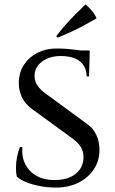

<svg xmlns="http://www.w3.org/2000/svg" viewBox="-20 -833 520 867"><path d="M235 -614Q261 -614 284.5 -612Q308 -610 327.5 -607.5Q347 -605 362 -601.5Q377 -598 385 -595L382 -488H371Q371 -531 341.5 -555.5Q312 -580 253 -580Q203 -580 169.5 -554.5Q136 -529 136 -491Q136 -476 141 -462.5Q146 -449 157 -436.5Q168 -424 184 -412L371 -275Q400 -256 415 -223.5Q430 -191 429 -154Q429 -106 403 -67.5Q377 -29 333 -7.5Q289 14 233 14Q199 14 164.5 8Q130 2 102 -9Q74 -20 56 -35Q52 -51 52 -75Q52 -99 57 -124.5Q62 -150 70 -169H81Q77 -124 95 -90Q113 -56 147.5 -37.5Q182 -19 229 -20Q290 -21 323.5 -49.5Q357 -78 357 -123Q357 -148 345.5 -168Q334 -188 308 -207L127 -339Q92 -364 77.5 -397.5Q63 -431 65 -466Q67 -509 89.5 -542.5Q112 -576 150 -595Q188 -614 235 -614ZM385 -605V-587H302V-605ZM234 -670Q253 -695 275.5 -720.5Q298 -746 321.5 -769.5Q345 -793 366 -813Q382 -800 395 -784.5Q408 -769 416 -750Q388 -734 358.5 -718Q329 -702 299.5 -688.5Q270 -675 241 -663Z"/></svg>

Font: Cinzel Eorzea
Style: Regular
Weight: 500
Designer: Natanael Gama
Version: Version 2.000